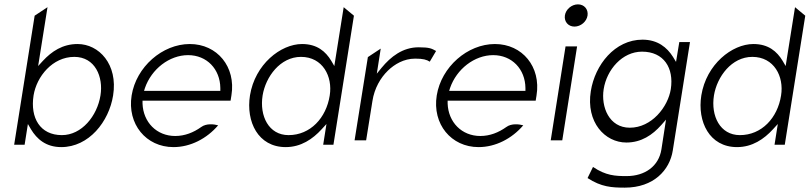

<svg xmlns="http://www.w3.org/2000/svg" viewBox="-20 -664 3715 881"><path d="M45 0H93L108 -95L122 -71C149 -26 191 11 261 11C388 11 480 -106 499 -226C522 -369 434 -462 336 -462C267 -462 217 -428 177 -385L155 -361L198 -631L139 -592ZM134 -226C148 -313 221 -403 321 -403C416 -403 455 -312 441 -226C426 -132 355 -44 264 -44C164 -44 118 -123 134 -226Z M584 -226C563 -95 650 11 776 11C854 11 929 -28 981 -89C963 -94 927 -99 903 -81C868 -56 828 -40 784 -40C699 -40 637 -103 634 -189V-202H1038L1042 -227C1063 -357 977 -462 851 -462C725 -462 605 -357 584 -226ZM641 -247 645 -260C675 -347 757 -411 843 -411C929 -411 990 -347 991 -260V-247Z M1127 -226C1108 -106 1164 11 1291 11C1361 11 1415 -26 1456 -71L1478 -95L1463 0H1510L1604 -592L1557 -631L1514 -361L1500 -385C1474 -428 1435 -462 1366 -462C1268 -462 1150 -369 1127 -226ZM1185 -226C1199 -312 1266 -403 1361 -403C1461 -403 1507 -313 1493 -226C1477 -123 1404 -44 1304 -44C1213 -44 1170 -132 1185 -226Z M1607 -20H1660L1689 -201C1698 -259 1726 -307 1760 -340C1790 -369 1833 -395 1885 -395C1922 -395 1938 -390 1952 -381L1981 -430C1961 -441 1952 -447 1901 -447C1828 -447 1773 -404 1731 -353L1709 -326L1727 -441L1668 -402Z M1984 -226C1963 -95 2050 11 2176 11C2254 11 2329 -28 2381 -89C2363 -94 2327 -99 2303 -81C2268 -56 2228 -40 2184 -40C2099 -40 2037 -103 2034 -189V-202H2438L2442 -227C2463 -357 2377 -462 2251 -462C2125 -462 2005 -357 1984 -226ZM2041 -247 2045 -260C2075 -347 2157 -411 2243 -411C2329 -411 2390 -347 2391 -260V-247Z M2572 -593C2568 -565 2587 -542 2616 -542C2645 -542 2672 -565 2676 -593C2680 -621 2661 -644 2632 -644C2603 -644 2576 -621 2572 -593ZM2507 -20H2560L2628 -451H2575Z M2691 -246C2668 -103 2756 -10 2854 -10C2923 -10 2974 -45 3014 -90L3036 -115L3015 21C3003 99 2939 144 2855 144C2804 144 2760 142 2701 102L2676 153C2739 194 2787 197 2847 197C2980 197 3053 116 3067 27L3146 -471H3097L3082 -380L3068 -403C3041 -446 2998 -482 2928 -482C2801 -482 2710 -366 2691 -246ZM2750 -255C2764 -344 2835 -427 2926 -427C3026 -427 3073 -352 3058 -255C3045 -173 2970 -78 2870 -78C2775 -78 2737 -173 2750 -255Z M3198 -226C3179 -106 3235 11 3362 11C3432 11 3486 -26 3527 -71L3549 -95L3534 0H3581L3675 -592L3628 -631L3585 -361L3571 -385C3545 -428 3506 -462 3437 -462C3339 -462 3221 -369 3198 -226ZM3256 -226C3270 -312 3337 -403 3432 -403C3532 -403 3578 -313 3564 -226C3548 -123 3475 -44 3375 -44C3284 -44 3241 -132 3256 -226Z"/></svg>

Font: Charger Sport
Style: ExLitObl
Weight: 200
Designer: Jasper
Foundry: Cannot Into Space Fonts
Version: Version 1.1